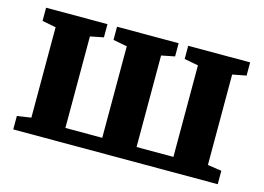

<svg xmlns="http://www.w3.org/2000/svg" viewBox="-79 -698 1158 843"><g transform="rotate(15 500.0 -277.0)"><path d="M35 0V-61L98.5 -70.5V-481.5L36 -493.5V-553.5H315V-493.5L254.5 -481.5V-65.5H422V-481.5L358.5 -493.5V-553.5H638.5V-493.5L578 -481.5V-65.5H745.5V-481.5L682 -493.5V-553.5H963.5V-493.5L901 -481.5V-70.5L964.5 -61V0Z"/></g></svg>

Font: Merriweather 24pt ExtraBold
Style: Regular
Weight: 800
Version: Version 2.100